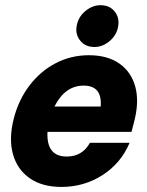

<svg xmlns="http://www.w3.org/2000/svg" viewBox="-20 -728 582 758"><path d="M222.5 10Q146.7 10 97.5 -24.2Q48.3 -58.3 31.2 -119.2Q14.2 -180 34.2 -259.2Q53.3 -334.2 96.7 -390.8Q140 -447.5 200.4 -478.8Q260.8 -510 330.8 -510Q404.2 -510 451.2 -477.1Q498.3 -444.2 514.2 -385.4Q530 -326.7 510 -249.2L499.2 -207.5H167.5Q162.5 -110 243.3 -110Q305 -110 335 -164.2H491.7Q457.5 -83.3 384.6 -36.7Q311.7 10 222.5 10ZM195 -307.5H377.5Q384.2 -390 310 -390Q236.7 -390 195 -307.5ZM352.5 -542.5Q315.8 -542.5 295.4 -569.2Q275 -595.8 284.2 -632.5Q291.7 -664.2 318.8 -685.8Q345.8 -707.5 376.7 -707.5Q414.2 -707.5 434.2 -680.8Q454.2 -654.2 445 -616.7Q437.5 -585.8 410.8 -564.2Q384.2 -542.5 352.5 -542.5Z"/></svg>

Font: Funnel Sans ExtraBold
Style: Italic
Weight: 800
Italic angle: -14.036°
Version: Version 1.000; Beta; Release 5; Build 24; ttfautohint (v1.8.